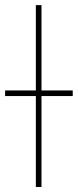

<svg xmlns="http://www.w3.org/2000/svg" viewBox="-57 -748 311 768"><path d="M108.9 -727.5V0H86.4V-727.5ZM-36.6 -363.8V-386.2H233.9V-363.8Z"/></svg>

Font: Inter 20pt Thin
Style: Regular
Weight: 250
Version: Version 4.001;git-66647c0bb